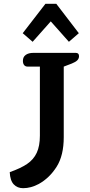

<svg xmlns="http://www.w3.org/2000/svg" viewBox="-20 -972 474 1006"><path d="M99 -798 218 -952H275L393 -798L341 -753L246 -860L151 -753ZM31 -70Q88 -90 122 -113Q156 -136 172.5 -171.5Q189 -207 189 -261V-623H125Q113 -623 106.5 -631Q100 -639 100 -653Q100 -674 115 -684.5Q130 -695 155 -695H377Q394 -695 394 -678Q394 -665 385 -656Q376 -647 356 -639L314 -623V-253Q314 -157 276.5 -98Q239 -39 183 -8Q142 14 101 14Q71 14 52 -6Q33 -26 31 -70Z"/></svg>

Font: Maitree Semibold
Style: Regular
Weight: 600
Designer: CadsonDemak Team
Foundry: CadsonDemak
Version: Version 1.000